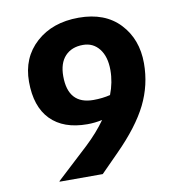

<svg xmlns="http://www.w3.org/2000/svg" viewBox="-77 -741 767 813"><g transform="rotate(-10 307.0 -335.0)"><path d="M377 -78.1 299.8 0H115.2L113.8 -2L252 -129.9Q302.2 -177.2 336.9 -226.1Q304.7 -219.2 272.9 -219.2Q170.4 -219.2 115.2 -275.6Q60.1 -332 60.1 -439Q60.1 -542.5 130.6 -606.2Q201.2 -669.9 314 -669.9Q426.8 -669.9 490 -602.8Q553.2 -535.6 553.2 -432.1Q553.2 -338.9 512 -255.6Q470.7 -172.4 377 -78.1ZM408.2 -428.2Q408.2 -486.3 381.8 -519.8Q355.5 -553.2 312 -553.2Q263.2 -553.2 235.1 -523.2Q207 -493.2 207 -437Q207 -315.9 315.9 -315.9Q354.5 -315.9 388.2 -324.2Q408.2 -375.5 408.2 -428.2Z"/></g></svg>

Font: IntelOne Mono Bold
Style: Regular
Weight: 700
Designer: Fred Shallcrass
Foundry: Frere-Jones Type LLC
Version: Version 1.200;hotconv 1.1.0;makeotfexe 2.6.0;FJTRelease1.2